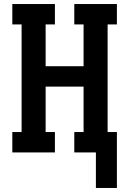

<svg xmlns="http://www.w3.org/2000/svg" viewBox="-20 -755 640 951"><path d="M455 176V0H348V-101H394V-326H206V-101H252V0H41V-101H87V-634H41V-735H252V-634H206V-427H394V-634H348V-735H559V-634H513V-101H559V176Z"/></svg>

Font: Iosevka Etoile
Style: Bold
Weight: 700
Designer: Belleve Invis
Foundry: Belleve Invis
Version: Version 28.1.0; ttfautohint (v1.8.4)